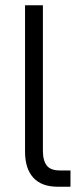

<svg xmlns="http://www.w3.org/2000/svg" viewBox="-20 -710 313 730"><path d="M106.9 -34.2Q75.2 -68.8 75.2 -132.8V-689.9H143.1V-137.2Q143.1 -99.1 158.2 -80.1Q172.9 -62 207 -62H248V0H200.2Q138.2 0 106.9 -34.2Z"/></svg>

Font: D-DIN-PRO
Style: Regular
Weight: 400
Designer: Charles Nix
Foundry: Datto Inc.
Version: Version 1.000;hotconv 1.0.109;makeotfexe 2.5.65596